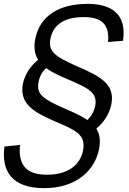

<svg xmlns="http://www.w3.org/2000/svg" viewBox="-27 -762 667 994"><path d="M-4 -3.5C-20.5 121 32 212 201 212C372 212 464.5 117.5 486 9C494.5 -35.5 489 -68.5 471.5 -96C513.5 -131.5 540 -174.5 549.5 -222C569.5 -326 494 -366.5 370.5 -419.5C257 -469.5 221.5 -495.5 234 -561C248.5 -635.5 307.5 -673.5 406.5 -673.5C497.5 -673.5 540.5 -637.5 532.5 -544.5L610 -551C631 -695 543 -742 427 -742C277 -742 178.5 -678.5 155.5 -560C146.5 -514.5 153 -480 170.5 -452.5C131.5 -421 102 -379 91.5 -327.5C72.5 -226.5 146 -182.5 252 -136C358.5 -90 419.5 -69 403 16.5C387.5 96.5 320 142.5 216.5 142.5C116.5 142.5 65.5 100 76.5 -11.5ZM172.5 -337.5C178 -367 191 -390 212 -409.5C239 -389.5 274 -373 313.5 -356C420 -309.5 480 -288 466 -214C460 -184.5 445.5 -160 425.5 -140.5C395.5 -161.5 355.5 -179.5 309 -199.5C195.5 -249.5 160 -273.5 172.5 -337.5Z"/></svg>

Font: Monaspace Neon Light
Style: Italic
Weight: 300
Italic angle: -11°
Designer: Riley Cran & the Lettermatic Team
Foundry: Lettermatic
Version: Version 1.200 (Monaspace Neon)